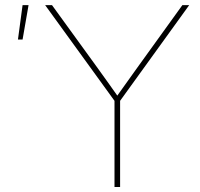

<svg xmlns="http://www.w3.org/2000/svg" viewBox="-20 -748 802 768"><path d="M438 0V-344.7L160.6 -727.5H188L364.3 -484.4Q387.2 -453.1 409.2 -421.9Q431.2 -390.6 453.6 -359.4H444.8Q467.3 -390.6 489.5 -421.9Q511.7 -453.1 534.2 -484.4L709.5 -727.5H736.8L460.4 -344.7V0ZM51.8 -589.8 70.3 -727.5H94.2L70.3 -589.8Z"/></svg>

Font: Inter 20pt Thin
Style: Regular
Weight: 250
Version: Version 4.001;git-66647c0bb